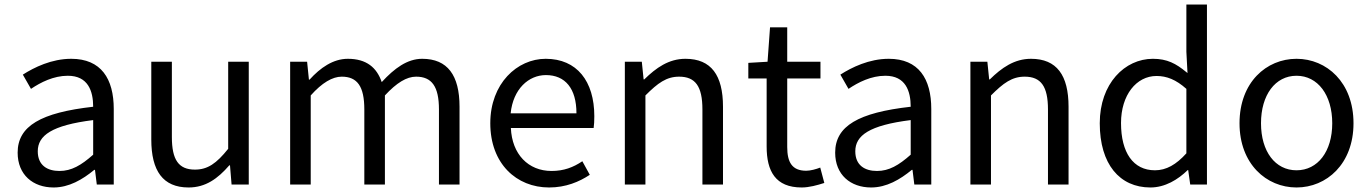

<svg xmlns="http://www.w3.org/2000/svg" viewBox="-20 -816 6056 849"><path d="M217 13C285 13 345 -22 397 -65H400L408 0H483V-334C483 -468 427 -556 295 -556C208 -556 131 -518 81 -486L117 -423C160 -452 217 -481 280 -481C369 -481 392 -414 392 -344C161 -318 58 -259 58 -141C58 -43 126 13 217 13ZM243 -60C189 -60 147 -85 147 -147C147 -217 209 -262 392 -285V-132C339 -85 296 -60 243 -60Z M649 -543V-199C649 -61 700 13 814 13C889 13 943 -26 994 -85H997L1004 0H1080V-543H989V-158C937 -93 898 -66 842 -66C770 -66 740 -109 740 -210V-543Z M1263 -543V0H1354V-394C1404 -450 1450 -477 1491 -477C1560 -477 1591 -434 1591 -332V0H1682V-394C1734 -450 1778 -477 1820 -477C1889 -477 1921 -434 1921 -332V0H2012V-344C2012 -483 1959 -556 1847 -556C1781 -556 1724 -514 1668 -453C1646 -517 1601 -556 1518 -556C1453 -556 1396 -516 1349 -464H1346L1338 -543Z M2408 13C2482 13 2541 -12 2588 -43L2555 -103C2515 -76 2473 -60 2419 -60C2316 -60 2244 -134 2239 -250H2605C2607 -263 2608 -282 2608 -302C2608 -457 2531 -556 2393 -556C2267 -556 2148 -447 2148 -271C2148 -92 2264 13 2408 13ZM2238 -315C2249 -422 2317 -484 2394 -484C2479 -484 2529 -425 2529 -315Z M2743 -543V0H2834V-394C2889 -449 2927 -477 2983 -477C3055 -477 3086 -434 3086 -332V0H3177V-344C3177 -483 3125 -556 3011 -556C2937 -556 2881 -516 2829 -465H2826L2818 -543Z M3289 -469H3370V-168C3370 -59 3409 13 3525 13C3558 13 3594 3 3625 -7L3607 -75C3589 -68 3564 -61 3545 -61C3482 -61 3461 -99 3461 -166V-469H3608V-543H3461V-695H3385L3374 -543L3289 -538Z M3832 13C3900 13 3960 -22 4012 -65H4015L4023 0H4098V-334C4098 -468 4042 -556 3910 -556C3823 -556 3746 -518 3696 -486L3732 -423C3775 -452 3832 -481 3895 -481C3984 -481 4007 -414 4007 -344C3776 -318 3673 -259 3673 -141C3673 -43 3741 13 3832 13ZM3858 -60C3804 -60 3762 -85 3762 -147C3762 -217 3824 -262 4007 -285V-132C3954 -85 3911 -60 3858 -60Z M4271 -543V0H4362V-394C4417 -449 4455 -477 4511 -477C4583 -477 4614 -434 4614 -332V0H4705V-344C4705 -483 4653 -556 4539 -556C4465 -556 4409 -516 4357 -465H4354L4346 -543Z M4843 -271C4843 -90 4931 13 5067 13C5132 13 5189 -22 5232 -64H5234L5243 0H5317V-796H5226V-587L5231 -493C5229 -494 5228 -496 5226 -497C5180 -535 5141 -556 5078 -556C4954 -556 4843 -447 4843 -271ZM4937 -272C4937 -396 5005 -480 5094 -480C5139 -480 5180 -464 5226 -423V-138C5181 -88 5137 -63 5087 -63C4991 -63 4937 -141 4937 -272Z M5713 13C5846 13 5965 -91 5965 -271C5965 -452 5846 -556 5713 -556C5580 -556 5461 -452 5461 -271C5461 -91 5580 13 5713 13ZM5713 -63C5619 -63 5556 -146 5556 -271C5556 -396 5619 -481 5713 -481C5807 -481 5871 -396 5871 -271C5871 -146 5807 -63 5713 -63Z"/></svg>

Font: Kinto Sans
Style: Regular
Weight: 400
Designer: Authors: Ryoko NISHIZUKA  (kana & ideographs); Paul D. Hunt (Latin, Greek & Cyrillic); Wenlong ZHANG  (bopomofo); Sandol
Foundry: Adobe Systems Incorporated, ookami Inc.
Version: Version 0.001